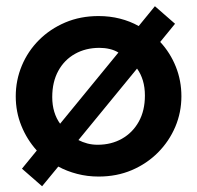

<svg xmlns="http://www.w3.org/2000/svg" viewBox="-20 -568 650 634"><path d="M119 47 52.5 -11 101.5 -71Q69 -107 50.5 -152.8Q32 -198.5 32 -250Q32 -303 52 -351Q72 -399 108.8 -435.8Q145.5 -472.5 195.5 -493.8Q245.5 -515 305.5 -515Q342.5 -515 376 -506.5Q409.5 -498 438 -482L491.5 -547.5L558 -489.5L509 -429.5Q542 -394 560.5 -348Q579 -302 579 -250Q579 -197 558.8 -149.2Q538.5 -101.5 501.8 -64.5Q465 -27.5 415.2 -6.2Q365.5 15 305.5 15Q268.5 15 234.8 6.2Q201 -2.5 172.5 -18ZM178.5 -159.5 371 -394.5Q358 -402.5 342 -406.2Q326 -410 308.5 -410Q263 -410 227.8 -390.2Q192.5 -370.5 172.5 -334Q152.5 -297.5 152.5 -247.5Q152.5 -221 159.2 -198.8Q166 -176.5 178.5 -159.5ZM302.5 -90Q347.5 -90 382.8 -110Q418 -130 438.2 -166.2Q458.5 -202.5 458.5 -252.5Q458.5 -279.5 451.8 -302Q445 -324.5 432.5 -341.5L239 -105.5Q252.5 -98.5 268.5 -94.2Q284.5 -90 302.5 -90Z"/></svg>

Font: Geologica Medium
Style: Regular
Weight: 500
Designer: Sindre Bremnes, Frode Helland
Foundry: Monokrom Skriftforlag AS
Version: Version 1.010;gftools[0.9.28]